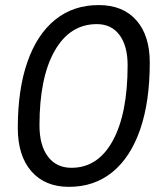

<svg xmlns="http://www.w3.org/2000/svg" viewBox="-20 -723 626 753"><path d="M250.5 9.8Q156.2 9.8 103 -51.3Q49.8 -112.3 49.8 -221.2Q49.8 -372.6 87.6 -480.5Q125.5 -588.4 196.5 -645.8Q267.6 -703.1 367.2 -703.1Q461.9 -703.1 514.6 -643.6Q567.4 -584 567.4 -477.5Q567.4 -324.7 529.8 -215.6Q492.2 -106.4 421.1 -48.3Q350.1 9.8 250.5 9.8ZM260.3 -64.9Q364.3 -64.9 422.4 -171.4Q480.5 -277.8 480.5 -467.3Q480.5 -543 448.7 -585.7Q417 -628.4 359.9 -628.4Q253.9 -628.4 194.3 -523.4Q134.8 -418.5 134.8 -231.4Q134.8 -152.8 168 -108.9Q201.2 -64.9 260.3 -64.9Z"/></svg>

Font: CaskaydiaCove NFP SemiLight
Style: Italic
Weight: 350
Italic angle: -10°
Designer: Aaron Bell
Foundry: Saja Typeworks
Version: Version 2111.001; VTT 6.35;Nerd Fonts 3.1.1